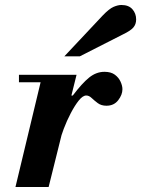

<svg xmlns="http://www.w3.org/2000/svg" viewBox="-20 -750 566 770"><path d="M42 0 150 -450H287L175 0ZM56 -420V-450H275V-420ZM217 -174 264 -367H272Q309 -416 337.5 -439Q366 -462 399 -462Q425 -462 440.5 -450.5Q456 -439 463.5 -422.5Q471 -406 471 -392Q471 -370 454 -348Q437 -326 407 -326Q386 -326 372 -336.5Q358 -347 347.5 -357Q337 -367 326 -367Q312 -367 296 -347Q280 -327 264 -296.5Q248 -266 235.5 -233Q223 -200 217 -174ZM238 -524 392 -688Q418 -715 435.5 -722.5Q453 -730 467 -730Q496 -730 511 -713Q526 -696 526 -672Q526 -653 515 -640Q504 -627 475 -613L300 -524Z"/></svg>

Font: Libre Bodoni
Style: Italic
Weight: 400
Italic angle: -13°
Designer: Pablo Impallari, Rodrigo Fuenzalida
Foundry: Impallari Type
Version: Version 2.005;gftools[0.9.23]